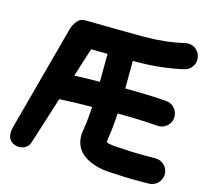

<svg xmlns="http://www.w3.org/2000/svg" viewBox="-115 -877 1168 1089"><g transform="rotate(15 468.5 -332.0)"><path d="M930.7 -688C926.3 -708 915 -723.1 897.9 -734.4C880.4 -745.1 861.3 -748 841.3 -743.2C767.1 -725.6 687 -717.3 602.5 -717.3C571.8 -717.3 294.9 -719.7 266.1 -721.2C244.1 -722.2 227.1 -715.3 214.8 -700.2C202.1 -685.1 192.9 -667 187.5 -647L21 -27.3C11.7 12.2 17.1 48.8 54.2 64C74.2 71.8 93.8 71.8 111.8 64C129.9 56.2 141.6 42.5 147 22.9L233.9 -251C284.7 -254.4 357.4 -256.3 425.8 -256.8C422.4 -204.6 418 -156.7 411.6 -119.6C409.2 -107.9 407.7 -97.7 407.7 -84.5C407.7 -23.9 438.5 15.1 480.5 38.6C522.5 62 571.3 72.3 608.9 74.2C671.4 78.1 723.1 80.6 787.1 80.6C808.1 80.6 828.1 80.6 849.6 80.1C869.6 79.6 887.2 71.8 901.9 57.1C916 42 922.9 24.4 922.4 3.9C921.9 -16.1 914.6 -33.7 899.4 -47.9C884.3 -62 866.2 -68.8 846.2 -68.4C826.2 -67.9 808.1 -67.9 787.1 -67.9C724.6 -67.9 681.2 -70.3 617.7 -74.2C603.5 -74.7 589.8 -76.7 577.1 -79.1C564 -81.5 557.6 -84.5 557.6 -88.9C557.6 -92.8 558.1 -98.1 560.1 -113.3C567.4 -155.8 571.8 -205.1 575.2 -258.3C663.1 -257.8 748.5 -254.9 811 -249.5C831.1 -248 849.1 -253.9 865.2 -267.1C880.9 -280.3 889.6 -297.4 891.1 -317.9C892.6 -337.9 886.7 -356 873.5 -372.1C860.4 -387.7 843.3 -396.5 823.2 -397.9C754.9 -403.8 668.5 -406.2 580.1 -406.7C580.6 -454.1 580.6 -502 580.6 -546.4V-568.8H602.5C696.8 -568.8 787.6 -578.6 875.5 -598.6C895.5 -603 910.6 -614.3 921.9 -631.8C932.6 -649.4 935.5 -668 930.7 -688ZM335.4 -571.3C364.7 -570.8 398.4 -570.3 432.1 -570.3V-546.4C432.1 -502 431.6 -454.6 431.2 -405.8C380.9 -405.3 328.6 -404.3 281.7 -402.3Z"/></g></svg>

Font: Mikhak ExtraBold
Style: Regular
Weight: 800
Designer: Amin Abedi
Version: Version 3.2